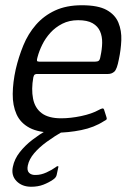

<svg xmlns="http://www.w3.org/2000/svg" viewBox="-20 -501 502 732"><path d="M40 -237Q51 -284 69 -328Q87 -372 117 -406.5Q147 -441 190 -461Q233 -481 292 -481Q354 -481 386.5 -463Q419 -445 431.5 -414.5Q444 -384 442.5 -347.5Q441 -311 433 -274Q426 -237 416 -228Q406 -219 392 -219H120Q117 -219 113 -217Q109 -215 107 -206Q99 -161 106 -125Q113 -89 139 -69.5Q165 -50 213 -50Q249 -50 289.5 -58.5Q330 -67 357 -82Q364 -86 370 -87.5Q376 -89 378 -79L386 -54Q388 -48 386 -45.5Q384 -43 376 -39Q339 -15 289.5 -5Q240 5 190 5Q128 5 93 -13.5Q58 -32 43 -65.5Q28 -99 28.5 -143Q29 -187 40 -237ZM363 -286Q369 -313 369.5 -337.5Q370 -362 361.5 -381.5Q353 -401 333 -412.5Q313 -424 278 -424Q244 -424 217.5 -410.5Q191 -397 172 -376Q153 -355 141 -330.5Q129 -306 123 -283Q120 -273 121 -269.5Q122 -266 129 -266Q182 -266 235.5 -266Q289 -266 343 -266Q352 -266 356.5 -269.5Q361 -273 363 -286ZM99 211Q64 211 43 189.5Q22 168 29 135Q35 105 55.5 79Q76 53 103.5 32Q131 11 157 -4Q164 -8 171.5 -10Q179 -12 186 -12H224Q228 -12 228.5 -9Q229 -6 223 -2Q188 18 158.5 39.5Q129 61 110 83.5Q91 106 86 130Q82 149 91 158Q100 167 117 166Q136 166 157 156.5Q178 147 193 136Q197 132 200.5 132.5Q204 133 202 138L196 166Q195 171 191.5 175.5Q188 180 182 184Q166 195 145.5 203Q125 211 99 211Z"/></svg>

Font: Glory
Style: Italic
Weight: 400
Italic angle: -12°
Designer: Robert Leuschke
Foundry: Robert Leuschke
Version: Version 1.011